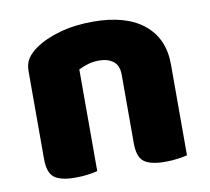

<svg xmlns="http://www.w3.org/2000/svg" viewBox="-63 -571 709 649"><g transform="rotate(-10 291.5 -246.5)"><path d="M530 -1Q519 2 498.5 5Q478 8 454 8Q404 8 382 -8.5Q360 -25 360 -72V-308Q360 -339 341.5 -353.5Q323 -368 293 -368Q273 -368 255.5 -363Q238 -358 222 -350V-1Q211 2 190.5 5Q170 8 146 8Q96 8 74 -8.5Q52 -25 52 -72V-373Q52 -400 63.5 -417Q75 -434 95 -448Q129 -472 180.5 -486.5Q232 -501 295 -501Q408 -501 469 -451.5Q530 -402 530 -313Z"/></g></svg>

Font: Baloo Chettan 2 ExtraBold
Style: Regular
Weight: 800
Designer: Maithili Shingre, Unnati Kotecha and Ek Type
Foundry: Ek Type
Version: Version 1.640;hotconv 1.0.111;makeotfexe 2.5.65597; ttfautoh